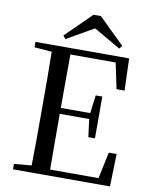

<svg xmlns="http://www.w3.org/2000/svg" viewBox="-100 -1013 856 1086"><g transform="rotate(10 328.0 -470.0)"><path d="M390 -940H348L200 -795L215 -777L370 -866L524 -777L538 -795ZM549 -548H595L589 -732H51V-701L151 -693C153 -593 153 -493 153 -392V-339C153 -239 153 -138 151 -40L51 -31V0H608L613 -187H568L536 -35H258C257 -136 257 -238 257 -355H426L439 -253H477V-493H439L426 -389H257C257 -497 257 -598 258 -696H518Z"/></g></svg>

Font: Noto Serif HK Medium
Style: Regular
Weight: 500
Designer: Ryoko NISHIZUKA 西塚涼子 (kana & ideographs); Frank Grießhammer (Latin, Greek & Cyrillic); Wenlong ZHANG 张文龙 (bopomofo); San
Foundry: Adobe
Version: Version 2.001;hotconv 1.1.0;makeotfexe 2.6.0